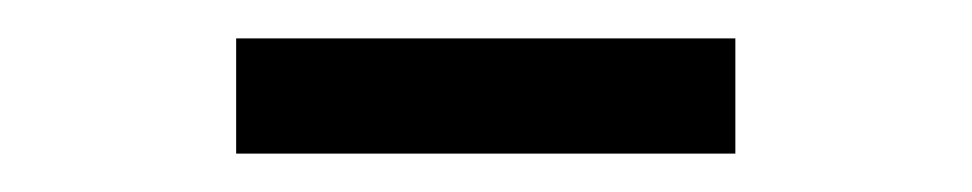

<svg xmlns="http://www.w3.org/2000/svg" viewBox="-20 -750 506 100"><path d="M103 -730H363V-670H103Z"/></svg>

Font: Trafiko Sans Variable
Style: Regular
Weight: 400
Designer: Gumpita Rahayu / Trafiko
Foundry: Tokotype / Trafiko
Version: Version 0.001;FEAKit 1.0